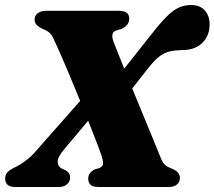

<svg xmlns="http://www.w3.org/2000/svg" viewBox="-34 -743 852 763"><path d="M303.5 -363.5 355.5 -310 223 -152Q194.5 -119.5 195.2 -99.8Q196 -80 214 -72L225 -67Q233.5 -63 239 -55.8Q244.5 -48.5 244.5 -37Q244.5 -21 232 -10.5Q219.5 0 201 0H26Q5.5 0 -4 -8.8Q-13.5 -17.5 -13.5 -33Q-13.5 -47.5 -5.5 -57.2Q2.5 -67 22.5 -76.5Q30 -80 40.8 -86.2Q51.5 -92.5 63.2 -101Q75 -109.5 87 -120Q99 -130.5 108.5 -142.5ZM416 -580Q421.5 -565.5 431.8 -539.8Q442 -514 455.8 -480Q469.5 -446 485 -407.5Q500.5 -369 517 -329.2Q533.5 -289.5 549 -251.8Q564.5 -214 578 -181.2Q591.5 -148.5 601 -125Q607 -108 613.5 -98Q620 -88 629.2 -82.2Q638.5 -76.5 652.5 -71.5Q681 -58 681 -36Q681 -20.5 669.5 -10.2Q658 0 638 0H356.5Q333.5 0 325 -9.5Q316.5 -19 316.5 -33Q316.5 -45 323.2 -54.5Q330 -64 345.5 -71L359.5 -74.5Q376 -81.5 375.8 -94.2Q375.5 -107 367.5 -130.5Q364 -141.5 354.2 -166.5Q344.5 -191.5 331 -226.2Q317.5 -261 301.2 -301Q285 -341 268 -382.2Q251 -423.5 234.8 -462Q218.5 -500.5 204.8 -531.8Q191 -563 181.5 -583Q172.5 -604 162.8 -612.8Q153 -621.5 132.5 -629.5Q117 -637.5 110.2 -645.5Q103.5 -653.5 103.5 -665.5Q103.5 -681 116 -690.5Q128.5 -700 149.5 -700H439Q460.5 -700 470 -691.8Q479.5 -683.5 479.5 -668.5Q479.5 -654.5 471.2 -644.5Q463 -634.5 447 -627.5L428.5 -622Q416 -618 413.2 -607.5Q410.5 -597 416 -580ZM458 -348.5 396.5 -390.5 587 -631Q614 -664 635.8 -684.2Q657.5 -704.5 678.8 -713.8Q700 -723 725 -723Q761.5 -723 780.2 -701.2Q799 -679.5 799 -647Q799 -602.5 772.2 -574.8Q745.5 -547 701.5 -544.5Q687.5 -544 678.2 -543.5Q669 -543 660 -542Q640 -540 623.2 -532.8Q606.5 -525.5 590 -510.8Q573.5 -496 553.5 -470.5Z"/></svg>

Font: Fraunces Wonky
Style: Italic
Weight: 900
Italic angle: -16°
Version: Version 1.000;[b76b70a41]